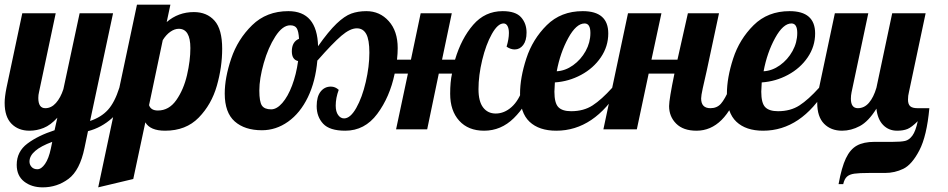

<svg xmlns="http://www.w3.org/2000/svg" viewBox="-28 -557 4083 827"><path d="M44 153Q44 96 90 61.5Q136 27 207 4L219 -50Q190 -18 160 -6Q130 6 99 6Q51 6 21.5 -24Q-8 -54 -8 -114Q-8 -139 0 -179L68 -500H212L140 -160Q137 -148 137 -135Q137 -91 167 -91Q193 -91 213 -113.5Q233 -136 245 -173L315 -500H459L360 -36Q408 -52 437 -84Q466 -116 486 -179H528Q501 -90 455 -48.5Q409 -7 351 8L336 80Q316 177 267 213.5Q218 250 156 250Q108 250 76 225Q44 200 44 153ZM191 83 197 54Q99 90 99 139Q99 152 108 162Q117 172 133 172Q150 172 166 149Q182 126 191 83Z M562 -537H706L690 -462Q740 -505 807 -505Q863 -505 896 -468Q929 -431 929 -347Q929 -268 906 -187.5Q883 -107 828 -50.5Q773 6 683 6Q619 6 598 -30L546 214L395 250ZM792 -350Q792 -433 742 -433Q724 -433 705.5 -420Q687 -407 673 -384L614 -104Q622 -81 652 -81Q700 -81 731.5 -126Q763 -171 777.5 -233.5Q792 -296 792 -350Z M1336 -100Q1336 -141 1353 -162.5Q1370 -184 1397 -184Q1416 -184 1431 -170Q1418 -135 1418 -102Q1418 -76 1428.5 -61.5Q1439 -47 1454 -47Q1481 -47 1506.5 -92Q1532 -137 1547.5 -204Q1563 -271 1563 -330Q1563 -386 1549.5 -410.5Q1536 -435 1509 -435Q1480 -435 1442.5 -403Q1405 -371 1340 -297H1339Q1331 -206 1298 -138Q1265 -70 1213 -33Q1161 4 1100 4Q1026 4 983 -34Q940 -72 940 -154Q940 -222 968 -305Q996 -388 1058 -448.5Q1120 -509 1214 -509Q1338 -509 1342 -358Q1387 -422 1421.5 -455Q1456 -488 1485 -498.5Q1514 -509 1550 -509Q1608 -509 1646.5 -466Q1685 -423 1685 -350Q1685 -327 1682 -300H1742L1784 -500H1918L1876 -300H1932Q1959 -391 2010 -450Q2061 -509 2137 -509Q2193 -509 2216.5 -482.5Q2240 -456 2240 -417Q2240 -382 2225.5 -363Q2211 -344 2189 -344Q2171 -344 2154 -356Q2164 -389 2164 -415Q2164 -434 2158 -445Q2152 -456 2141 -456Q2116 -456 2090.5 -410.5Q2065 -365 2049 -298.5Q2033 -232 2033 -173Q2033 -120 2053 -94Q2073 -68 2107 -68Q2144 -68 2175.5 -96Q2207 -124 2225 -179H2267Q2240 -102 2185 -48Q2130 6 2057 6Q1989 6 1950 -37Q1911 -80 1911 -153Q1911 -205 1919 -240H1862L1812 0H1678L1729 -240H1672Q1651 -139 1597 -66.5Q1543 6 1459 6Q1392 6 1364 -24Q1336 -54 1336 -100ZM1256 -294Q1229 -300 1229 -336Q1229 -377 1260 -390Q1258 -423 1250 -435.5Q1242 -448 1222 -448Q1189 -448 1158 -400Q1127 -352 1108 -285Q1089 -218 1089 -167Q1089 -119 1100 -102.5Q1111 -86 1140 -86Q1164 -86 1188 -113.5Q1212 -141 1230 -188.5Q1248 -236 1256 -294Z M2212 -153Q2212 -222 2239 -305Q2266 -388 2327 -448.5Q2388 -509 2482 -509Q2592 -509 2592 -413Q2592 -357 2560 -310Q2528 -263 2475 -234.5Q2422 -206 2362 -202Q2360 -172 2360 -162Q2360 -113 2377 -95.5Q2394 -78 2432 -78Q2486 -78 2524.5 -103Q2563 -128 2609 -179H2643Q2532 6 2368 6Q2294 6 2253 -32.5Q2212 -71 2212 -153ZM2515 -415Q2515 -456 2490 -456Q2454 -456 2419.5 -393Q2385 -330 2370 -250Q2407 -252 2440.5 -276Q2474 -300 2494.5 -337Q2515 -374 2515 -415Z M2854 -100Q2854 -129 2877 -240H2766L2715 0H2571L2677 -500H2821L2778 -300H2890L2935 -500H3069L3016 -252Q3006 -209 2999 -177Q2992 -145 2992 -133Q2992 -91 3032 -91Q3060 -91 3077 -110Q3094 -129 3116 -179H3158Q3095 6 2972 6Q2915 6 2884.5 -24.5Q2854 -55 2854 -100Z M3103 -153Q3103 -222 3130 -305Q3157 -388 3218 -448.5Q3279 -509 3373 -509Q3483 -509 3483 -413Q3483 -357 3451 -310Q3419 -263 3366 -234.5Q3313 -206 3253 -202Q3251 -172 3251 -162Q3251 -113 3268 -95.5Q3285 -78 3323 -78Q3377 -78 3415.5 -103Q3454 -128 3500 -179H3534Q3423 6 3259 6Q3185 6 3144 -32.5Q3103 -71 3103 -153ZM3406 -415Q3406 -456 3381 -456Q3345 -456 3310.5 -393Q3276 -330 3261 -250Q3298 -252 3331.5 -276Q3365 -300 3385.5 -337Q3406 -374 3406 -415Z M3739 54H3817Q3853 54 3870.5 50Q3888 46 3902 27Q3916 8 3925 -35Q3899 -9 3881 -1.5Q3863 6 3836 6Q3800 6 3776 -18.5Q3752 -43 3747 -89Q3713 -34 3675.5 -14Q3638 6 3599 6Q3551 6 3521.5 -24Q3492 -54 3492 -114Q3492 -139 3500 -179L3568 -500H3712L3640 -160Q3637 -145 3637 -132Q3637 -91 3667 -91Q3695 -91 3715 -114.5Q3735 -138 3747 -179L3815 -500H3959L3887 -160Q3883 -145 3883 -128Q3883 -108 3892.5 -99.5Q3902 -91 3924 -91H3975Q3964 29 3932 90.5Q3900 152 3863 170Q3826 188 3784 188H3715Q3673 188 3652 191Q3631 194 3620 204Q3609 214 3604 236H3584Q3597 164 3615.5 125Q3634 86 3663 70Q3692 54 3739 54Z"/></svg>

Font: Lobster
Style: Regular
Weight: 400
Designer: Impallari Type
Foundry: Impallari Type
Version: Version 2.100